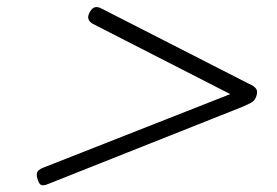

<svg xmlns="http://www.w3.org/2000/svg" viewBox="-20 -720 803 557"><path d="M119 -186Q107 -181 100.5 -183Q94 -185 90 -197Q85 -211 87.5 -219Q90 -227 104 -233L648 -447L249 -651Q239 -657 236.5 -665Q234 -673 240 -684Q247 -697 255.5 -699Q264 -701 275 -695L702 -477Q718 -470 723 -462.5Q728 -455 724 -442Q720 -429 711 -423.5Q702 -418 683 -410Z"/></svg>

Font: Playwrite CU ExtraLight
Style: Regular
Weight: 250
Designer: Veronika Burian, José Scaglione
Foundry: TypeTogether
Version: Version 1.002